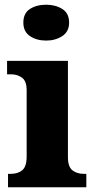

<svg xmlns="http://www.w3.org/2000/svg" viewBox="-20 -794 405 814"><path d="M176 -622Q135 -622 107 -641Q79 -660 79 -698Q79 -738 107 -756Q135 -774 176 -774Q215 -774 244 -756Q273 -738 273 -698Q273 -660 244 -641Q215 -622 176 -622ZM14 0V-57H26Q56 -57 74.5 -72.5Q93 -88 93 -130V-412Q93 -450 73.5 -464.5Q54 -479 26 -479H10V-536H268V-128Q268 -87 287 -72Q306 -57 335 -57H346V0Z"/></svg>

Font: Noto Serif Telugu ExtraBold
Style: Regular
Weight: 800
Designer: Jelle Bosma - Monotype Design Team
Foundry: Monotype Imaging Inc.
Version: Version 2.005; ttfautohint (v1.8.4.7-5d5b)